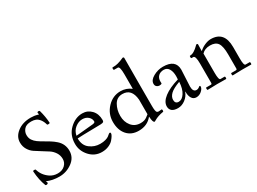

<svg xmlns="http://www.w3.org/2000/svg" viewBox="-42 -1385 2731 2043"><g transform="rotate(-30 1324.0 -363.5)"><path d="M110 -17 118 3Q121 9 113.5 14.5Q106 20 97 20Q88 20 85 15Q53 -66 46 -173Q46 -183 62 -183Q78 -183 79 -176Q101 -100 168 -54Q209 -25 263.5 -25Q318 -25 351.5 -56.5Q385 -88 385 -132.5Q385 -177 362 -212.5Q339 -248 305 -270Q271 -292 231 -316.5Q191 -341 157 -363.5Q123 -386 100 -424Q77 -462 77 -510Q77 -583 142.5 -633.5Q208 -684 307 -684Q352 -684 391 -672L403 -669Q399 -685 398.5 -691Q398 -697 402.5 -699.5Q407 -702 416.5 -702Q426 -702 429 -694Q452 -613 456 -535Q453 -529 439.5 -529Q426 -529 423 -532Q412 -573 392 -599.5Q372 -626 348 -636Q324 -646 292 -646Q230 -646 203.5 -614.5Q177 -583 177 -545.5Q177 -508 194.5 -481.5Q212 -455 239.5 -435.5Q267 -416 300 -397.5Q333 -379 366.5 -358Q400 -337 428 -312Q490 -257 490 -173.5Q490 -90 419 -38.5Q348 13 262 13Q176 13 110 -17Z M811 -72Q849 -72 877 -80Q905 -88 918 -98L940 -116Q950 -124 955 -124Q966 -124 966 -112Q966 -90 927 -44Q908 -21 870 -4Q832 13 785 13Q697 13 637 -53Q577 -119 577 -205Q577 -313 648 -381Q719 -449 805 -449Q870 -449 914.5 -402.5Q959 -356 959 -280Q959 -264 952 -257.5Q945 -251 920 -249.5Q895 -248 798 -247Q701 -246 631 -242Q631 -157 686.5 -114.5Q742 -72 811 -72ZM634 -273Q660 -276 739 -282.5Q818 -289 846 -292.5Q874 -296 874 -311Q874 -345 846 -370Q818 -395 773.5 -395Q729 -395 687 -362.5Q645 -330 634 -273Z M1489 -735 1488 -376V-146Q1488 -78 1502 -66Q1510 -60 1523 -60L1557 -63Q1565 -63 1565 -48.5Q1565 -34 1559 -33Q1492 -22 1448 4Q1434 13 1430 13Q1409 13 1405 -62H1403Q1343 13 1237 13Q1147 13 1095 -46.5Q1043 -106 1043 -205.5Q1043 -305 1111.5 -377.5Q1180 -450 1275 -450Q1346 -450 1403 -406V-584Q1403 -681 1378 -681H1333Q1325 -681 1325 -696Q1325 -711 1331 -711Q1372 -711 1397 -718.5Q1422 -726 1432 -729.5Q1442 -733 1456.5 -739.5Q1471 -746 1474 -747Q1489 -747 1489 -735ZM1278 -414Q1210 -414 1176.5 -355.5Q1143 -297 1143 -223Q1143 -149 1184 -98.5Q1225 -48 1295 -48Q1343 -48 1372 -70Q1387 -80 1394 -86.5Q1401 -93 1403 -94V-273Q1391 -414 1278 -414Z M1952 -324Q1952 -324 1942 -123Q1942 -56 1986 -56Q2004 -56 2016.5 -66.5Q2029 -77 2031 -77Q2041 -77 2041 -67Q2041 -41 2011.5 -15Q1982 11 1946 11Q1910 11 1891.5 -18.5Q1873 -48 1873 -91Q1873 -95 1873 -100H1870Q1852 -51 1809 -19Q1766 13 1718.5 13Q1671 13 1646.5 -6.5Q1622 -26 1622 -62Q1622 -119 1687 -169Q1752 -219 1868 -253Q1870 -287 1870 -293Q1870 -347 1849.5 -382Q1829 -417 1788 -417Q1747 -417 1721.5 -393.5Q1696 -370 1696 -326Q1696 -312 1697 -304Q1690 -294 1670 -294Q1650 -294 1635 -306Q1620 -318 1620 -341Q1620 -386 1677 -418Q1734 -450 1797 -450Q1952 -450 1952 -324ZM1759 -42Q1800 -42 1832 -91Q1864 -140 1868 -224Q1783 -193 1749 -160Q1715 -127 1715 -89Q1715 -42 1759 -42Z M2241 -466 2239 -388H2241Q2271 -416 2311 -433Q2351 -450 2384 -450Q2550 -450 2550 -258V-118Q2550 -30 2571 -30H2620Q2628 -30 2628 -15Q2628 0 2622 0Q2622 0 2513 -1L2397 2Q2390 2 2390 -13Q2390 -28 2395 -28H2453Q2465 -28 2465 -45V-214Q2465 -316 2437.5 -355.5Q2410 -395 2344 -395Q2278 -395 2242 -355V-118Q2242 -30 2263 -30H2312Q2320 -30 2320 -15Q2320 0 2314 0L2205 -1L2089 2Q2082 2 2082 -13Q2082 -28 2087 -28H2145Q2157 -28 2157 -45V-280Q2157 -377 2129 -377H2109Q2101 -377 2101 -392Q2101 -407 2107 -407Q2134 -407 2161 -424.5Q2188 -442 2205.5 -460Q2223 -478 2227 -478Q2241 -478 2241 -466Z"/></g></svg>

Font: Sedan
Style: Regular
Weight: 400
Designer: Sebastian Salazar
Foundry: Sebastian Salazar
Version: Version 1.001